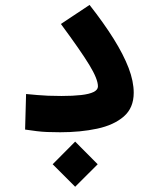

<svg xmlns="http://www.w3.org/2000/svg" viewBox="-20 -521 626 762"><path d="M218.8 3.9Q188.5 3.9 167 2.9Q145.5 2 125.5 -0.5Q105.5 -2.9 79.6 -6.8L83.5 -147.9Q108.9 -145.5 128.7 -143.8Q148.4 -142.1 170.7 -141.1Q192.9 -140.1 223.6 -140.1Q269.5 -140.1 302 -143.8Q334.5 -147.5 351.6 -156Q368.7 -164.6 368.7 -178.2Q368.7 -207 334.7 -262.9Q300.8 -318.8 221.7 -425.8L335.4 -501.5Q392.1 -429.2 431.2 -366.7Q470.2 -304.2 490.5 -251.2Q510.7 -198.2 510.7 -152.8Q510.7 -92.8 471.2 -58.6Q431.6 -24.4 365.5 -10.3Q299.3 3.9 218.8 3.9ZM278.3 220.2 189 130.9 278.3 41 367.7 130.9Z"/></svg>

Font: Cascadia Mono
Style: Regular
Weight: 400
Monospace: yes
Designer: Aaron Bell
Foundry: Saja Typeworks
Version: Version 2404.023